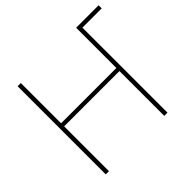

<svg xmlns="http://www.w3.org/2000/svg" viewBox="-169 -907 1100 1100"><g transform="rotate(-45 381.0 -357.0)"><path d="M103 0V-714H129V-388H577V-714H759V-689H603V0H577V-363H129V0Z"/></g></svg>

Font: Noto Sans UI Thin
Style: Regular
Weight: 250
Designer: Monotype Design Team
Foundry: Monotype Imaging Inc.
Version: Version 1.901